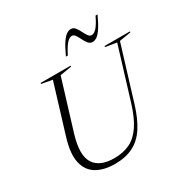

<svg xmlns="http://www.w3.org/2000/svg" viewBox="-204 -1107 1268 1296"><g transform="rotate(-30 429.5 -459.0)"><path d="M187 -305.5Q143 -160.5 185 -93.2Q227 -26 341 -26Q411 -26 463.2 -51.5Q515.5 -77 555 -136Q594.5 -195 625 -295.5L746.5 -693L659 -707.5L661.5 -715H859L857 -707.5L768 -693L639.5 -273.5Q609.5 -175.5 568.5 -112.8Q527.5 -50 468.2 -20Q409 10 325 10Q239 10 182.8 -23.8Q126.5 -57.5 110.5 -128.8Q94.5 -200 129 -313L245 -692.5L161 -707.5L163 -715H396.5L394.5 -707.5L305.5 -692.5ZM726.5 -923.5Q698 -861.5 676.2 -830.2Q654.5 -799 637.5 -788.8Q620.5 -778.5 606.5 -778.5Q586.5 -778.5 573.2 -794.5Q560 -810.5 549.8 -831.8Q539.5 -853 528.8 -869Q518 -885 502.5 -885Q485 -885 464.5 -863.8Q444 -842.5 414 -783.5H399Q427.5 -845.5 449.2 -876.8Q471 -908 488 -918.2Q505 -928.5 519.5 -928.5Q539.5 -928.5 552.5 -912.5Q565.5 -896.5 575.8 -875.2Q586 -854 597 -838Q608 -822 624 -822Q641 -822 661.8 -843.2Q682.5 -864.5 711 -923.5Z"/></g></svg>

Font: Newsreader Display Light
Style: Italic
Weight: 300
Italic angle: -17°
Designer: Hugues Gentile
Foundry: Production Type
Version: Version 1.001